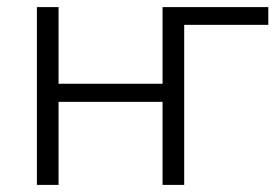

<svg xmlns="http://www.w3.org/2000/svg" viewBox="-20 -521 789 541"><path d="M84 0V-501H145V-285H438V-501H736V-451H499V0H438V-234H145V0Z"/></svg>

Font: Mulish Light
Style: Regular
Weight: 300
Designer: Vernon Adams
Foundry: Vernon Adams
Version: Version 3.603; ttfautohint (v1.8.3)